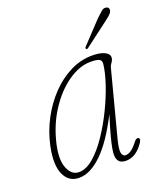

<svg xmlns="http://www.w3.org/2000/svg" viewBox="-115 -675 664 764"><g transform="rotate(-20 216.5 -292.5)"><path d="M286.5 -86.5Q275.5 -44 279.2 -29Q283 -14 294.5 -14Q306 -14 318.2 -22Q330.5 -30 347 -51.5Q357.5 -65 366.5 -60.5Q373.5 -55 364.5 -41Q332 7.5 289 7.5Q251 7.5 251 -31Q251 -41 253.8 -57.8Q256.5 -74.5 264.8 -105.8Q273 -137 289.5 -190Q238.5 -89.5 188.2 -41Q138 7.5 91 7.5Q47 7.5 28.2 -33.8Q9.5 -75 25.5 -151.5Q37.5 -208 64.2 -258.5Q91 -309 128.5 -348.2Q166 -387.5 211 -410Q256 -432.5 304.5 -432.5Q335.5 -432.5 355 -424Q374.5 -415.5 375 -400Q375 -389.5 367.8 -380Q360.5 -370.5 358 -360ZM50.5 -147.5Q37 -85.5 52 -49.8Q67 -14 98 -14Q128 -14 159.8 -41.2Q191.5 -68.5 221.2 -112.5Q251 -156.5 275.5 -207Q300 -257.5 315.8 -305Q331.5 -352.5 335 -386Q336.5 -399.5 327.2 -405.2Q318 -411 289.5 -411Q242.5 -411 193.5 -376.8Q144.5 -342.5 106 -283Q67.5 -223.5 50.5 -147.5ZM376.5 -563Q392.5 -578.5 402.2 -586.8Q412 -595 422.5 -592.5Q429.5 -591.5 432.2 -585.5Q435 -579.5 431.5 -572Q428 -564 419 -556.8Q410 -549.5 399 -541L300.5 -466.5Q294.5 -461.5 291 -465.5Q289 -468 290.8 -471.2Q292.5 -474.5 295 -476.5Z"/></g></svg>

Font: Fraunces 144pt S100 Thin
Style: Italic
Weight: 100
Italic angle: -16°
Version: Version 1.000; ttfautohint (v1.8.3)